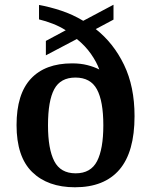

<svg xmlns="http://www.w3.org/2000/svg" viewBox="-20 -782 640 812"><path d="M297 10Q182 10 116 -54.5Q50 -119 50 -253Q50 -384 110.5 -449Q171 -514 285 -514Q321 -514 350 -506.5Q379 -499 400 -488Q389 -519 365 -553.5Q341 -588 305 -617L174 -548V-609L258 -654Q233 -670 203.5 -681.5Q174 -693 145 -700V-761Q190 -753 238.5 -737Q287 -721 332 -694L460 -762V-699L385 -659Q460 -600 504.5 -508Q549 -416 549 -291Q549 -139 485 -64.5Q421 10 297 10ZM300 -49Q364 -49 390.5 -100.5Q417 -152 417 -252Q417 -354 390 -404Q363 -454 299 -454Q236 -454 209.5 -405Q183 -356 183 -252Q183 -152 209.5 -100.5Q236 -49 300 -49Z"/></svg>

Font: Noto Serif Malayalam SemiBold
Style: Regular
Weight: 600
Designer: Indian type Foundry, Jelle Bosma, Monotype Design Team
Foundry: Monotype Imaging Inc.
Version: Version 2.104; ttfautohint (v1.8.4.7-5d5b)